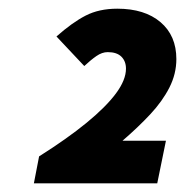

<svg xmlns="http://www.w3.org/2000/svg" viewBox="-20 -790 426 442"><path d="M58 -368 70 -430Q135 -471 179.5 -507.5Q224 -544 247 -575Q270 -606 270 -632Q270 -649 259.5 -659.5Q249 -670 228 -670Q215 -670 202 -661Q189 -652 174 -638L110 -706Q146 -738 177 -754Q208 -770 250 -770Q313 -770 349.5 -739Q386 -708 386 -654Q386 -620 370 -588.5Q354 -557 326 -527Q298 -497 262 -466H362L342 -368Z"/></svg>

Font: Source Sans 3 ExtraLight Black
Style: Italic
Weight: 900
Italic angle: -11°
Version: Version 3.052;hotconv 1.1.0;makeotfexe 2.6.0